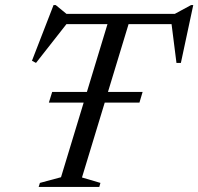

<svg xmlns="http://www.w3.org/2000/svg" viewBox="-20 -740 785 760"><path d="M173.5 -334 186.5 -376H544.5L532 -334ZM698.5 -644.5H192L250.5 -654L122.5 -491L106.5 -499.5L192 -720H200.5L253 -677L216 -685H700L657 -677L736.5 -720H745L696 -491H678.5L658 -653ZM410 -659.5H493.5L304.5 -37.5L377.5 -16L373 0H133L138 -16L221.5 -38.5Z"/></svg>

Font: Newsreader 36pt
Style: Italic
Weight: 400
Italic angle: -17°
Designer: Hugues Gentile
Foundry: Production Type
Version: Version 1.003